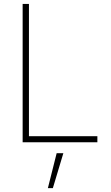

<svg xmlns="http://www.w3.org/2000/svg" viewBox="-20 -727 566 981"><path d="M95.7 -707H127.9V-31.2H477.5V0H95.7ZM269.5 55.7H303.7L250 234.4H224.6Z"/></svg>

Font: Pretendard GOV Thin
Style: Regular
Weight: 100
Designer: Base glyphs from Inter by Rasmus Andersson; Hangeul glyphs from Noto Sans CJK(Source Han Sans) by Jang Soo-young and Kan
Foundry: Kil Hyung-jin
Version: Version 1.309